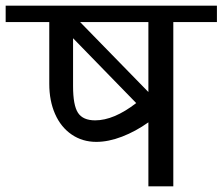

<svg xmlns="http://www.w3.org/2000/svg" viewBox="-42 -658 786 678"><path d="M724 -580H570V0H482V-226Q437 -194 389 -175.5Q341 -157 298 -157Q249 -157 211 -183Q173 -209 152.5 -255.5Q132 -302 132 -362V-580H-22V-638H724ZM241 -580 482 -333V-580ZM439 -294 216 -523V-354Q216 -286 233.5 -259.5Q251 -233 294 -233Q360 -233 439 -294Z"/></svg>

Font: Amiko
Style: Regular
Weight: 400
Designer: Pablo Impallari, Rodrigo Fuenzalida, Andres Torresi
Foundry: Impallari Type
Version: Version 1.001; ttfautohint (v1.3)